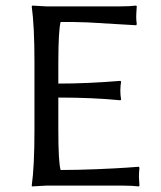

<svg xmlns="http://www.w3.org/2000/svg" viewBox="-20 -668 578 691"><path d="M189.9 -200.2Q189.9 -84.5 198.2 -56.2Q258.3 -56.2 328.6 -59.1Q398.9 -62 439.5 -64.9L480 -67.9L481.9 -64Q480 -47.9 480 -30.8Q480 -25.4 481.9 0L480 2.9Q455.6 0 419.9 0H147L95.2 2.9L94.2 0Q104 -68.4 104 -200.2V-444.8Q104 -573.7 94.2 -645L96.2 -647.9Q98.1 -647.9 147 -645H410.2Q446.3 -645 470.2 -647.9L472.2 -645Q470.2 -617.2 470.2 -606.9Q470.2 -596.2 472.2 -581.1L470.2 -577.1Q470.2 -577.1 295.4 -587.4Q242.7 -589.4 198.2 -588.9Q190.4 -561.5 189.9 -444.8V-367.2Q295.9 -367.2 413.1 -377L416 -374Q413.1 -360.4 413.1 -341.8Q413.1 -323.2 416 -310.1L413.1 -307.1Q314.5 -316.9 189.9 -316.9Z"/></svg>

Font: Linux Biolinum O
Style: Regular
Weight: 400
Designer: Philipp H. Poll
Foundry: Philipp H. Poll
Version: Version 1.0.4